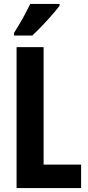

<svg xmlns="http://www.w3.org/2000/svg" viewBox="-20 -953 446 973"><path d="M282 -924V-933H133C112 -889 85 -839 51 -786V-773H144C190 -816 255 -887 282 -924ZM64 0H391V-119H201V-714H64Z"/></svg>

Font: Noto Sans Myanmar UI ExtraCondensed
Style: Bold
Weight: 700
Width: 2
Designer: Monotype Design Team
Foundry: Monotype Imaging Inc.
Version: Version 2.103